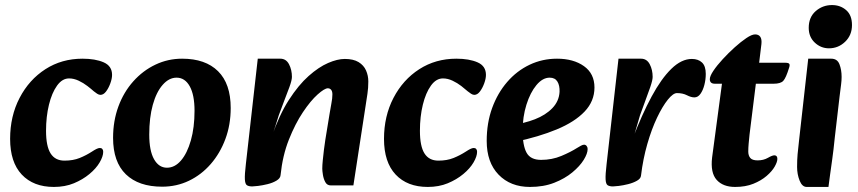

<svg xmlns="http://www.w3.org/2000/svg" viewBox="-20 -723 3390 759"><path d="M193 16Q112 16 66 -33Q20 -82 20 -174Q20 -264 57.5 -336Q95 -408 159.5 -449.5Q224 -491 306 -491Q357 -491 390 -476.5Q423 -462 423 -427Q423 -412 416 -393Q409 -374 399 -361Q389 -348 377 -348Q371 -348 364 -352.5Q357 -357 351 -362Q341 -371 325.5 -383Q310 -395 291 -404Q272 -413 253 -413Q226 -413 205.5 -384.5Q185 -356 173.5 -309Q162 -262 162 -206Q162 -145 180 -116.5Q198 -88 235 -88Q269 -88 295 -98.5Q321 -109 344 -124Q353 -130 361 -134Q369 -138 375 -138Q381 -138 384.5 -134Q388 -130 388 -123Q388 -105 374 -81Q360 -57 333.5 -35Q307 -13 272 1.5Q237 16 193 16Z M621 15Q528 15 477.5 -34Q427 -83 427 -178Q427 -245 448 -302Q469 -359 507 -401.5Q545 -444 594.5 -467.5Q644 -491 700 -491Q792 -491 842 -441.5Q892 -392 892 -296Q892 -230 871 -173.5Q850 -117 813 -74.5Q776 -32 727 -8.5Q678 15 621 15ZM640 -60Q671 -60 695.5 -88.5Q720 -117 734.5 -168Q749 -219 749 -285Q749 -348 730 -382Q711 -416 678 -416Q648 -416 623 -387.5Q598 -359 584 -308.5Q570 -258 570 -191Q570 -127 589 -93.5Q608 -60 640 -60Z M1288 10Q1273 10 1266 -3Q1259 -16 1256.5 -32Q1254 -48 1254 -56Q1254 -70 1256 -89.5Q1258 -109 1260.5 -130.5Q1263 -152 1266 -170L1283 -274Q1286 -294 1290 -314Q1294 -334 1294 -350Q1294 -362 1289 -368Q1284 -374 1276 -374Q1263 -374 1235.5 -349.5Q1208 -325 1177.5 -279.5Q1147 -234 1122 -171Q1097 -108 1089 -30L1054 -182Q1084 -269 1122 -328Q1160 -387 1200 -422.5Q1240 -458 1277 -474Q1314 -490 1343 -490Q1377 -490 1397.5 -477.5Q1418 -465 1427 -444.5Q1436 -424 1436 -401Q1436 -375 1432.5 -352Q1429 -329 1425 -303L1377 10ZM977 14Q964 14 956.5 9.5Q949 5 948 -14Q947 -33 952 -75L999 -491H1088Q1111 -491 1122.5 -469Q1134 -447 1134 -419Q1134 -406 1124 -378.5Q1114 -351 1102 -320.5Q1090 -290 1082 -267L1056 -185L1105 -191L1089 -30Q1088 -18 1073 -9Q1058 0 1037.5 5Q1017 10 1000 12Q983 14 977 14Z M1671 16Q1590 16 1544 -33Q1498 -82 1498 -174Q1498 -264 1535.5 -336Q1573 -408 1637.5 -449.5Q1702 -491 1784 -491Q1835 -491 1868 -476.5Q1901 -462 1901 -427Q1901 -412 1894 -393Q1887 -374 1877 -361Q1867 -348 1855 -348Q1849 -348 1842 -352.5Q1835 -357 1829 -362Q1819 -371 1803.5 -383Q1788 -395 1769 -404Q1750 -413 1731 -413Q1704 -413 1683.5 -384.5Q1663 -356 1651.5 -309Q1640 -262 1640 -206Q1640 -145 1658 -116.5Q1676 -88 1713 -88Q1747 -88 1773 -98.5Q1799 -109 1822 -124Q1831 -130 1839 -134Q1847 -138 1853 -138Q1859 -138 1862.5 -134Q1866 -130 1866 -123Q1866 -105 1852 -81Q1838 -57 1811.5 -35Q1785 -13 1750 1.5Q1715 16 1671 16Z M2075 16Q1998 16 1951 -32.5Q1904 -81 1904 -166Q1904 -237 1925.5 -296Q1947 -355 1985 -399Q2023 -443 2073.5 -467Q2124 -491 2182 -491Q2247 -491 2288.5 -461.5Q2330 -432 2330 -377Q2330 -323 2291 -282Q2252 -241 2181 -211.5Q2110 -182 2015 -162L2002 -229Q2052 -235 2094.5 -251.5Q2137 -268 2163.5 -295.5Q2190 -323 2192 -360Q2193 -385 2183.5 -400.5Q2174 -416 2153 -416Q2125 -416 2100.5 -386.5Q2076 -357 2061 -309Q2046 -261 2046 -206Q2046 -148 2061.5 -119.5Q2077 -91 2119 -91Q2162 -91 2199 -106.5Q2236 -122 2261 -138Q2269 -143 2276.5 -147Q2284 -151 2289 -151Q2295 -151 2299 -146Q2303 -141 2303 -134Q2303 -116 2287.5 -91Q2272 -66 2242.5 -41.5Q2213 -17 2171 -0.5Q2129 16 2075 16Z M2514 -29 2481 -175Q2518 -271 2556 -341.5Q2594 -412 2634 -451Q2674 -490 2715 -490Q2740 -490 2755 -476Q2770 -462 2770 -431Q2770 -409 2764.5 -387.5Q2759 -366 2749 -352Q2739 -338 2725 -338Q2712 -338 2695.5 -346.5Q2679 -355 2656 -355Q2641 -355 2620 -329Q2599 -303 2577.5 -258Q2556 -213 2539 -154Q2522 -95 2514 -29ZM2403 14Q2390 14 2382.5 9.5Q2375 5 2374 -14Q2373 -33 2378 -75L2425 -491H2514Q2537 -491 2548.5 -469Q2560 -447 2560 -419Q2560 -406 2550.5 -378.5Q2541 -351 2529.5 -320.5Q2518 -290 2510 -267L2486 -185L2531 -191L2514 -29Q2513 -17 2498 -8.5Q2483 0 2463 5Q2443 10 2426 12Q2409 14 2403 14Z M2886 16Q2838 16 2813 -12Q2788 -40 2795 -100L2834 -392H2806Q2786 -392 2786 -410Q2786 -422 2800 -443Q2814 -464 2837 -489Q2860 -514 2884.5 -536Q2909 -558 2930.5 -572.5Q2952 -587 2965 -587Q2979 -587 2985.5 -577.5Q2992 -568 2990 -549L2981 -475H3083Q3098 -475 3100.5 -470Q3103 -465 3099 -454Q3087 -415 3076.5 -403.5Q3066 -392 3038 -392H2968L2943 -191Q2941 -172 2939.5 -155Q2938 -138 2938 -124Q2938 -108 2946 -98.5Q2954 -89 2975 -89Q2998 -89 3015.5 -99Q3033 -109 3041 -109Q3053 -109 3053 -95Q3053 -83 3042.5 -64.5Q3032 -46 3010.5 -27.5Q2989 -9 2958 3.5Q2927 16 2886 16Z M3169 16Q3151 16 3141 -9Q3131 -34 3131 -63Q3131 -91 3133 -113.5Q3135 -136 3139 -170L3175 -491H3266Q3290 -491 3298.5 -469Q3307 -447 3307 -419Q3307 -405 3305 -389.5Q3303 -374 3299 -342L3280 -179Q3275 -129 3270 -94Q3265 -59 3261.5 -33Q3258 -7 3255 16ZM3257 -532Q3225 -532 3201 -554.5Q3177 -577 3177 -613Q3177 -655 3204.5 -679Q3232 -703 3269 -703Q3302 -703 3325 -683Q3348 -663 3348 -624Q3348 -584 3321 -558Q3294 -532 3257 -532Z"/></svg>

Font: Alkatra SemiBold
Style: Regular
Weight: 600
Designer: Suman Bhandary
Version: Version 1.100;gftools[0.9.22]